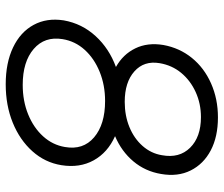

<svg xmlns="http://www.w3.org/2000/svg" viewBox="-74 -678 764 655"><g transform="rotate(90 307.5 -350.0)"><path d="M267 12Q194 12 141.5 -13Q89 -38 64.5 -83Q40 -128 49 -186Q60 -248 102.5 -294.5Q145 -341 208 -364Q165 -388 144.5 -430Q124 -472 133 -526Q143 -581 177 -623Q211 -665 264 -688.5Q317 -712 380 -712Q446 -712 492.5 -687.5Q539 -663 561 -619Q583 -575 573 -518Q564 -464 530 -423.5Q496 -383 444 -361Q500 -336 526.5 -288Q553 -240 543 -178Q534 -122 495.5 -79Q457 -36 398 -12Q339 12 267 12ZM327 -394Q374 -394 413 -410Q452 -426 477.5 -455Q503 -484 509 -521Q520 -580 483.5 -617Q447 -654 379 -654Q333 -654 293.5 -636Q254 -618 228 -586.5Q202 -555 195 -513Q186 -460 223 -427Q260 -394 327 -394ZM269 -46Q324 -46 369.5 -64.5Q415 -83 444.5 -115.5Q474 -148 481 -190Q492 -252 448 -289.5Q404 -327 324 -327Q270 -327 224.5 -308.5Q179 -290 149.5 -257.5Q120 -225 113 -182Q103 -121 146.5 -83.5Q190 -46 269 -46Z"/></g></svg>

Font: Figtree Light
Style: Italic
Weight: 300
Italic angle: -9.5°
Foundry: Erik Kennedy
Version: Version 2.001; ttfautohint (v1.8.4.7-5d5b);gftools[0.9.27]